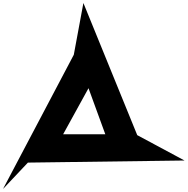

<svg xmlns="http://www.w3.org/2000/svg" viewBox="-177 -1070 1250 1280"><path d="M1053 0 9 14 -157 190 315 -705 379 -1050 738 -169ZM244 -175H525L413 -482Z"/></svg>

Font: Nunito Sans Heavy Heavy
Style: Italic
Weight: 400
Italic angle: -4.541°
Designer: Vernon Adams
Foundry: Vernon Adams
Version: Version 2.002